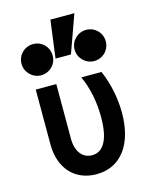

<svg xmlns="http://www.w3.org/2000/svg" viewBox="-132 -987 864 1083"><g transform="rotate(-15 300.0 -445.0)"><path d="M471 -540H353C385 -471 403 -385 403 -295C403 -168 367 -100 299 -100C243 -100 207 -147 207 -220V-540H87V-220C87 -79 170 10 296 10C437 10 523 -103 523 -288C523 -372 505 -462 471 -540ZM47 -701C47 -651 88 -610 138 -610C189 -610 229 -651 229 -701C229 -752 189 -792 138 -792C88 -792 47 -752 47 -701ZM357 -701C357 -651 398 -610 448 -610C499 -610 539 -651 539 -701C539 -752 499 -792 448 -792C398 -792 357 -752 357 -701ZM409 -900H269L240 -680H330Z"/></g></svg>

Font: CommitMono
Style: 700Regular
Weight: 700
Monospace: yes
Designer: Eigil Nikolajsen
Foundry: Eigil Nikolajsen
Version: Version 1.143